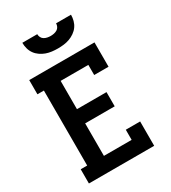

<svg xmlns="http://www.w3.org/2000/svg" viewBox="-226 -1068 1052 1182"><g transform="rotate(-30 300.0 -477.5)"><path d="M49 0V-101H95V-634H49V-735H513V-562H411V-634H214V-433H424V-332H214V-101H411V-173H513V0ZM300 -815Q279 -815 258 -817.5Q237 -820 217.5 -827Q198 -834 180 -846.5Q162 -859 150 -876Q138 -893 132.5 -913.5Q127 -934 127 -955H233Q233 -943 238.5 -932Q244 -921 254 -915Q264 -909 276 -906.5Q288 -904 300 -904Q312 -904 324 -906.5Q336 -909 346 -915Q356 -921 361.5 -932Q367 -943 367 -955H473Q473 -934 467.5 -913.5Q462 -893 450 -876Q438 -859 420 -846.5Q402 -834 382.5 -827Q363 -820 342 -817.5Q321 -815 300 -815Z"/></g></svg>

Font: Iosevka Curly Slab Extended
Style: Bold
Weight: 700
Width: 7
Monospace: yes
Designer: Belleve Invis
Foundry: Belleve Invis
Version: Version 11.1.0; ttfautohint (v1.8.3)